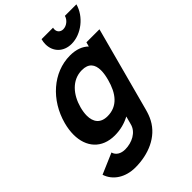

<svg xmlns="http://www.w3.org/2000/svg" viewBox="-308 -871 1239 1239"><g transform="rotate(-45 311.0 -252.0)"><path d="M438.2 -600C526.2 -600 616.3 -671 639.9 -759H534.9C526.8 -729 496.4 -705 466.4 -705C441.3 -705 424.9 -721.8 424.9 -744.8C424.9 -749.3 425.5 -754.1 426.9 -759H321.9C318 -744.7 316.2 -730.8 316.2 -717.6C316.2 -649.7 364.6 -600 438.2 -600ZM512.2 -540 504.1 -510C475.3 -538.5 433.2 -555 377.2 -555C222.2 -555 89 -435 44.8 -270C36.1 -237.3 31.8 -206.2 31.8 -177.4C31.8 -63.4 98.5 15 217.5 15C268.5 15 314.8 2.5 355.7 -19.5L341.1 35C327 95 261.7 126 200.7 126C162.7 126 132.3 109 123.8 77L-18.5 138C3.7 208 73.1 255 165.1 255C284.1 255 396.5 209 449 110C461.2 87 469.3 64 476.6 37L631.2 -540ZM271.9 -106C206.7 -106 179.1 -146.1 179.1 -203.8C179.1 -224 182.5 -246.4 188.8 -270C212.9 -360 273.8 -434 364.8 -434C425.7 -434 451.3 -400.1 451.3 -344.9C451.3 -323 447.3 -297.8 439.8 -270C413.6 -172 362.9 -106 271.9 -106Z"/></g></svg>

Font: Manrope
Style: ExtraBoldItalic
Weight: 800
Italic angle: -15°
Designer: Mikhail Sharanda
Foundry: Mikhail Sharanda
Version: Version 4.502;hotconv 1.0.109;makeotfexe 2.5.65596